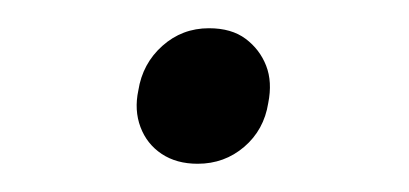

<svg xmlns="http://www.w3.org/2000/svg" viewBox="-20 -280 290 136"><path d="M120 -164Q105 -164 94.5 -171Q84 -178 79.5 -190Q75 -202 78 -216Q81 -235 95 -247.5Q109 -260 128 -260Q144 -260 154 -252.5Q164 -245 168.5 -233.5Q173 -222 170 -207Q167 -188 153 -176Q139 -164 120 -164Z"/></svg>

Font: Ysabeau Office
Style: Italic
Weight: 400
Italic angle: -12°
Designer: Christian Thalmann (Catharsis Fonts)
Version: Version 2.001;gftools[0.9.30]; featfreeze: tnum,lnum,ss02